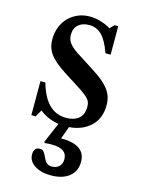

<svg xmlns="http://www.w3.org/2000/svg" viewBox="-120 -610 695 939"><g transform="rotate(15 227.0 -140.0)"><path d="M86 0H64V-172H89Q128 -31 231 -31Q271 -31 294.5 -50.5Q318 -70 318 -110Q318 -125 313.5 -135.5Q309 -146 296.5 -157.5Q284 -169 261.5 -184Q239 -199 202 -222Q168 -243 143 -261Q118 -279 101 -297.5Q84 -316 75.5 -337Q67 -358 67 -386Q67 -420 78.5 -448.5Q90 -477 110 -497Q130 -517 157 -528.5Q184 -540 216 -540Q243 -540 272 -531.5Q301 -523 323 -509L343 -530H362V-386H336Q314 -447 288 -473Q262 -499 224 -499Q190 -499 169.5 -481Q149 -463 149 -431Q149 -414 154.5 -401.5Q160 -389 172 -377Q184 -365 202.5 -352.5Q221 -340 247 -324Q290 -297 320.5 -276Q351 -255 370 -234.5Q389 -214 398 -192Q407 -170 407 -142Q407 -75 365.5 -35.5Q324 4 257 9L234 72Q358 72 358 158Q358 206 324 233Q290 260 232 260Q181 260 149 239Q117 218 117 184Q117 148 148 148Q159 148 165.5 154.5Q172 161 181 180Q190 201 199.5 209Q209 217 226 217Q248 217 262 203.5Q276 190 276 167Q276 113 197 113Q189 113 179.5 113.5Q170 114 162 115L159 110L203 7Q146 -2 106 -35Z"/></g></svg>

Font: Libre Baskerville
Style: Regular
Weight: 400
Designer: Pablo Impallari, Rodrigo Fuenzalida
Foundry: Pablo Impallari, Rodrigo Fuenzalida
Version: Version 1.000; ttfautohint (v0.93) -l 8 -r 50 -G 200 -x 14 -